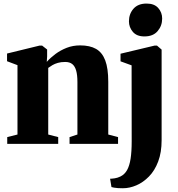

<svg xmlns="http://www.w3.org/2000/svg" viewBox="-20 -786 972 1049"><path d="M75.5 -51V-430L18.5 -451.5V-493.5L196.5 -537H210L237.5 -515.5V-478.5L235.5 -448Q255.5 -470.5 283 -491Q310.5 -511.5 344.5 -524.8Q378.5 -538 418 -538Q471 -538 504.8 -518.8Q538.5 -499.5 555 -456Q571.5 -412.5 571.5 -339V-51L625 -37V0H360V-37L403 -51V-337.5Q403 -376 396.2 -400Q389.5 -424 375 -435.8Q360.5 -447.5 336 -447.5Q313.5 -447.5 296.2 -442.5Q279 -437.5 266.2 -430Q253.5 -422.5 243.5 -415V-51L298 -37V0H19.5V-37ZM651.5 242.5Q637.5 242.5 625 241.8Q612.5 241 603 239.2Q593.5 237.5 589 236L581.5 190.5Q591.5 190.5 606.8 188.2Q622 186 637.5 178.5Q660.5 167.5 674 143.8Q687.5 120 693.5 81.2Q699.5 42.5 699.5 -14L699 -429L638.5 -451V-492.5L825 -537H837.5L863 -515V-20Q863 47 844.2 96.5Q825.5 146 794 178.2Q762.5 210.5 725.2 226.5Q688 242.5 651.5 242.5ZM768.5 -587Q727 -587 705.8 -612Q684.5 -637 684.5 -669.5Q684.5 -710 709.2 -738.2Q734 -766.5 780.5 -766.5H781.5Q823 -766.5 844.5 -742.2Q866 -718 866 -684.5Q866 -645 841.2 -616Q816.5 -587 769.5 -587Z"/></svg>

Font: Merriweather 96pt Black
Style: Regular
Weight: 900
Version: Version 2.100